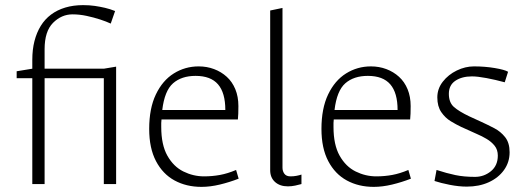

<svg xmlns="http://www.w3.org/2000/svg" viewBox="-20 -718 2054 749"><path d="M106 0V-413H45V-440L106 -450V-484Q106 -525 114.5 -558Q123 -591 139 -617Q155 -643 179 -661Q203 -679 234.5 -688.5Q266 -698 304 -698Q329 -698 349.5 -695Q370 -692 389.5 -687.5Q409 -683 429 -675L412 -626Q395 -634 370.5 -642Q346 -650 318 -656Q290 -662 263 -662Q220 -662 187 -629Q154 -596 154 -526V-450H385L433 -458V0H385V-413H154V0Z M766 11Q707 11 661 -14Q615 -39 588.5 -89.5Q562 -140 562 -215Q562 -295 588 -349.5Q614 -404 658 -431.5Q702 -459 755 -459Q787 -459 815 -448.5Q843 -438 864.5 -418.5Q886 -399 898 -370Q910 -341 910 -304Q910 -289 909.5 -274.5Q909 -260 908 -252H610Q609 -245 609 -238Q609 -231 609 -223Q609 -153 633 -110.5Q657 -68 695.5 -49Q734 -30 776 -30Q808 -30 838 -35.5Q868 -41 901 -55L911 -21Q875 -7 837.5 2Q800 11 766 11ZM613 -289H859Q859 -356 830.5 -389Q802 -422 743 -422Q688 -422 655 -393Q622 -364 613 -289Z M1103 9Q1072 9 1053 -8Q1034 -25 1034 -54V-677L1082 -687V-64Q1082 -50 1089.5 -40Q1097 -30 1113 -30Q1125 -30 1136 -32Q1147 -34 1156 -37V0Q1146 3 1131.5 6Q1117 9 1103 9Z M1438 11Q1379 11 1333 -14Q1287 -39 1260.5 -89.5Q1234 -140 1234 -215Q1234 -295 1260 -349.5Q1286 -404 1330 -431.5Q1374 -459 1427 -459Q1459 -459 1487 -448.5Q1515 -438 1536.5 -418.5Q1558 -399 1570 -370Q1582 -341 1582 -304Q1582 -289 1581.5 -274.5Q1581 -260 1580 -252H1282Q1281 -245 1281 -238Q1281 -231 1281 -223Q1281 -153 1305 -110.5Q1329 -68 1367.5 -49Q1406 -30 1448 -30Q1480 -30 1510 -35.5Q1540 -41 1573 -55L1583 -21Q1547 -7 1509.5 2Q1472 11 1438 11ZM1285 -289H1531Q1531 -356 1502.5 -389Q1474 -422 1415 -422Q1360 -422 1327 -393Q1294 -364 1285 -289Z M1801 10Q1770 10 1734.5 3Q1699 -4 1675 -12L1683 -55Q1723 -42 1756.5 -35Q1790 -28 1833 -28Q1868 -28 1895 -50Q1922 -72 1922 -111Q1922 -134 1909.5 -149.5Q1897 -165 1878.5 -176Q1860 -187 1841 -195L1779 -223Q1760 -232 1738.5 -245Q1717 -258 1701.5 -280.5Q1686 -303 1686 -338Q1686 -372 1707.5 -399.5Q1729 -427 1762 -443Q1795 -459 1829 -459Q1872 -459 1910.5 -452.5Q1949 -446 1962 -438L1949 -397Q1912 -407 1877.5 -413.5Q1843 -420 1821 -420Q1782 -420 1756.5 -403Q1731 -386 1731 -352Q1731 -318 1751 -300.5Q1771 -283 1811 -264L1859 -242Q1883 -231 1908 -218Q1933 -205 1950.5 -183Q1968 -161 1968 -124Q1968 -85 1946 -54.5Q1924 -24 1886.5 -7Q1849 10 1801 10Z"/></svg>

Font: Ancizar Sans Thin
Style: Regular
Weight: 100
Designer: Cesar Puertas, Viviana Monsalve, Julian Moncada, Julian Prieto, Jose Castro, Mariel Hernandez, Felipe Aragon, Sara Alarc
Version: Version 8.100